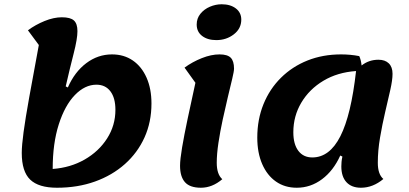

<svg xmlns="http://www.w3.org/2000/svg" viewBox="-20 -855 1919 900"><path d="M247 25Q161 25 121.5 -13Q82 -51 82 -138Q82 -173 90.5 -236Q99 -299 117 -399Q135 -499 162 -644L111 -713Q146 -739 189 -756.5Q232 -774 270 -774Q310 -774 326.5 -759Q343 -744 343 -709Q343 -673 325.5 -605Q308 -537 288 -450L298 -445Q330 -518 384.5 -559Q439 -600 505 -600Q561 -600 602.5 -571.5Q644 -543 667 -491Q690 -439 690 -370Q690 -283 657.5 -211Q625 -139 565.5 -86Q506 -33 425 -4Q344 25 247 25ZM227 -63Q310 -69 376.5 -107Q443 -145 482 -206Q521 -267 521 -340Q521 -396 497.5 -427Q474 -458 432 -458Q378 -458 331 -409.5Q284 -361 255.5 -272Q227 -183 227 -63Z M994 -667Q953 -667 927.5 -686.5Q902 -706 902 -740Q902 -769 919.5 -790.5Q937 -812 964 -823.5Q991 -835 1019 -835Q1060 -835 1085.5 -815.5Q1111 -796 1111 -763Q1111 -721 1076 -694Q1041 -667 994 -667ZM922 25Q870 25 847 -1Q824 -27 824 -78Q824 -107 833.5 -163.5Q843 -220 859.5 -298Q876 -376 896 -467L845 -538Q882 -565 926 -582.5Q970 -600 1009 -600Q1046 -600 1061.5 -584.5Q1077 -569 1077 -533Q1077 -521 1068.5 -485.5Q1060 -450 1048 -400Q1036 -350 1024 -294.5Q1012 -239 1004 -186Q996 -133 996 -92Q996 -38 1022 -15Q975 25 922 25Z M1371 25Q1315 25 1273.5 -4Q1232 -33 1209 -86Q1186 -139 1186 -210Q1186 -295 1215 -366.5Q1244 -438 1297 -490.5Q1350 -543 1421.5 -571.5Q1493 -600 1579 -600Q1623 -600 1664 -592Q1672 -575 1675 -548Q1709 -575 1754 -575Q1785 -575 1802.5 -558Q1820 -541 1820 -509Q1820 -480 1809.5 -433.5Q1799 -387 1785.5 -329.5Q1772 -272 1761.5 -210.5Q1751 -149 1751 -92Q1751 -38 1777 -16Q1728 25 1672 25Q1628 25 1604 -1Q1580 -27 1580 -75Q1580 -85 1581 -96.5Q1582 -108 1585 -121L1575 -126Q1543 -55 1489.5 -15Q1436 25 1371 25ZM1355 -235Q1355 -179 1378.5 -148Q1402 -117 1444 -117Q1525 -117 1575.5 -216.5Q1626 -316 1649 -522Q1562 -516 1496 -476.5Q1430 -437 1392.5 -374Q1355 -311 1355 -235Z"/></svg>

Font: Lemonada SemiBold
Style: Regular
Weight: 600
Designer: Mohamed Gaber (Arabic), Eduardo Tunni (Latin)
Foundry: Kief Type Foundry
Version: Version 4.005; ttfautohint (v1.8.3)